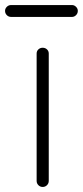

<svg xmlns="http://www.w3.org/2000/svg" viewBox="-49 -730 328 760"><path d="M96 -14V-518Q96 -528 103 -534.5Q110 -541 120 -541Q130 -541 137 -534.5Q144 -528 144 -518V-14Q144 -4 137 3Q130 10 120 10Q110 10 103 3Q96 -4 96 -14ZM236 -663H-5Q-15 -663 -22 -670Q-29 -677 -29 -687Q-29 -696 -22 -703Q-15 -710 -5 -710H236Q245 -710 252 -703Q259 -696 259 -687Q259 -677 252 -670Q245 -663 236 -663Z"/></svg>

Font: Hoogli
Style: Regular
Weight: 400
Designer: Anand Singh Naorem
Foundry: Brand New Type
Version: Version 1.00 b007